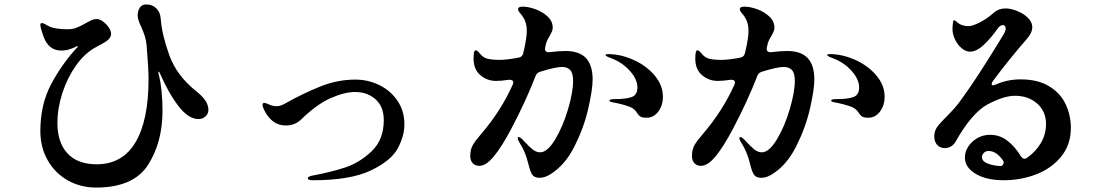

<svg xmlns="http://www.w3.org/2000/svg" viewBox="-20 -807 5040 866"><path d="M696 -484Q694 -484 694 -480Q694 -479 698 -463Q704 -440 708.5 -397.5Q713 -355 713 -308Q713 -165 647.5 -63Q582 39 413 39Q344 39 286.5 7Q229 -25 195.5 -83.5Q162 -142 162 -216Q162 -336 211 -428Q260 -520 329 -594Q331 -596 331 -598Q331 -599 329 -599L325 -598Q318 -593 298 -586Q278 -579 256 -579Q199 -579 176 -643Q163 -679 162 -694Q162 -703 169 -703Q177 -703 194 -692Q222 -675 284 -675Q308 -675 325.5 -682Q343 -689 368 -703Q371 -704 381 -710Q391 -716 400 -718.5Q409 -721 416 -721Q436 -721 458.5 -698Q481 -675 481 -654Q481 -633 452 -616Q437 -607 414 -595Q363 -568 323.5 -512.5Q284 -457 261.5 -388Q239 -319 239 -252Q239 -164 284.5 -115Q330 -66 416 -66Q532 -66 591 -165Q650 -264 650 -450Q650 -501 641 -605Q639 -626 633 -644.5Q627 -663 617 -686Q601 -718 601 -737Q601 -758 610.5 -772.5Q620 -787 640 -787Q667 -787 685 -769.5Q703 -752 705 -722Q710 -652 743.5 -558.5Q777 -465 867 -394Q920 -352 920 -312Q920 -293 906.5 -281.5Q893 -270 875 -270Q830 -270 785 -328.5Q740 -387 701 -477Q698 -484 696 -484Z M1368 -3Q1368 -9 1384 -14Q1471 -30 1536.5 -51.5Q1602 -73 1656.5 -125Q1711 -177 1711 -265Q1711 -326 1674 -359Q1637 -392 1582 -392Q1533 -392 1470.5 -364Q1408 -336 1338 -268Q1310 -241 1269 -241Q1236 -241 1211 -260Q1190 -277 1177 -300.5Q1164 -324 1164 -334Q1164 -343 1173 -343Q1177 -343 1194.5 -335.5Q1212 -328 1226 -328Q1238 -328 1247.5 -331.5Q1257 -335 1264 -339Q1271 -343 1273 -344Q1344 -384 1422.5 -416Q1501 -448 1583 -448Q1640 -448 1690.5 -423.5Q1741 -399 1772.5 -353Q1804 -307 1804 -246Q1804 -193 1773.5 -137Q1743 -81 1651 -37.5Q1559 6 1390 6Q1380 6 1374 3.5Q1368 1 1368 -3Z M2653 -448Q2653 -404 2633.5 -318Q2614 -232 2571 -146.5Q2528 -61 2461 -20Q2436 -5 2414 -5Q2390 -5 2380.5 -19.5Q2371 -34 2363 -68Q2350 -123 2323 -164Q2315 -177 2315 -184Q2315 -189 2319 -189Q2328 -189 2345 -169Q2367 -145 2383 -132.5Q2399 -120 2416 -120Q2449 -120 2484 -178Q2519 -236 2542 -314Q2565 -392 2565 -443Q2565 -477 2552 -491Q2539 -505 2515 -505Q2486 -505 2418 -484Q2401 -479 2396 -465Q2351 -349 2286 -226Q2245 -148 2209 -103.5Q2173 -59 2142 -59Q2123 -59 2112 -71Q2101 -83 2101 -103Q2101 -133 2113 -153.5Q2125 -174 2153 -206Q2240 -308 2292 -424Q2295 -430 2295 -435Q2295 -442 2289.5 -445Q2284 -448 2274 -447Q2241 -442 2218 -442Q2177 -442 2146.5 -468Q2116 -494 2116 -543Q2116 -580 2125 -580Q2133 -580 2144 -566Q2159 -547 2179 -542Q2199 -537 2235 -537Q2266 -537 2319 -547Q2336 -550 2340 -567Q2350 -609 2353 -632Q2356 -652 2356 -667Q2356 -693 2348.5 -712Q2341 -731 2324 -750Q2317 -758 2317 -766Q2317 -777 2337 -777Q2363 -777 2395 -765.5Q2427 -754 2450 -732.5Q2473 -711 2473 -682Q2473 -673 2469 -664Q2465 -655 2460 -646Q2445 -623 2441 -603L2439 -593Q2438 -590 2438 -586Q2438 -578 2444.5 -574Q2451 -570 2461 -572Q2501 -577 2530 -577Q2593 -577 2623 -545Q2653 -513 2653 -448ZM2970 -371Q2970 -331 2949 -303.5Q2928 -276 2897 -276Q2876 -276 2868 -281.5Q2860 -287 2853 -298Q2843 -316 2821 -325Q2786 -338 2741 -346Q2729 -348 2729 -354Q2729 -360 2754 -360Q2802 -360 2828.5 -369Q2855 -378 2855 -413Q2855 -448 2823 -485Q2791 -522 2745 -541Q2727 -548 2720 -551Q2711 -556 2711 -559Q2711 -563 2723 -563Q2778 -563 2836 -537.5Q2894 -512 2932 -467.5Q2970 -423 2970 -371Z M3653 -448Q3653 -404 3633.5 -318Q3614 -232 3571 -146.5Q3528 -61 3461 -20Q3436 -5 3414 -5Q3390 -5 3380.5 -19.5Q3371 -34 3363 -68Q3350 -123 3323 -164Q3315 -177 3315 -184Q3315 -189 3319 -189Q3328 -189 3345 -169Q3367 -145 3383 -132.5Q3399 -120 3416 -120Q3449 -120 3484 -178Q3519 -236 3542 -314Q3565 -392 3565 -443Q3565 -477 3552 -491Q3539 -505 3515 -505Q3486 -505 3418 -484Q3401 -479 3396 -465Q3351 -349 3286 -226Q3245 -148 3209 -103.5Q3173 -59 3142 -59Q3123 -59 3112 -71Q3101 -83 3101 -103Q3101 -133 3113 -153.5Q3125 -174 3153 -206Q3240 -308 3292 -424Q3295 -430 3295 -435Q3295 -442 3289.5 -445Q3284 -448 3274 -447Q3241 -442 3218 -442Q3177 -442 3146.5 -468Q3116 -494 3116 -543Q3116 -580 3125 -580Q3133 -580 3144 -566Q3159 -547 3179 -542Q3199 -537 3235 -537Q3266 -537 3319 -547Q3336 -550 3340 -567Q3350 -609 3353 -632Q3356 -652 3356 -667Q3356 -693 3348.5 -712Q3341 -731 3324 -750Q3317 -758 3317 -766Q3317 -777 3337 -777Q3363 -777 3395 -765.5Q3427 -754 3450 -732.5Q3473 -711 3473 -682Q3473 -673 3469 -664Q3465 -655 3460 -646Q3445 -623 3441 -603L3439 -593Q3438 -590 3438 -586Q3438 -578 3444.5 -574Q3451 -570 3461 -572Q3501 -577 3530 -577Q3593 -577 3623 -545Q3653 -513 3653 -448ZM3970 -371Q3970 -331 3949 -303.5Q3928 -276 3897 -276Q3876 -276 3868 -281.5Q3860 -287 3853 -298Q3843 -316 3821 -325Q3786 -338 3741 -346Q3729 -348 3729 -354Q3729 -360 3754 -360Q3802 -360 3828.5 -369Q3855 -378 3855 -413Q3855 -448 3823 -485Q3791 -522 3745 -541Q3727 -548 3720 -551Q3711 -556 3711 -559Q3711 -563 3723 -563Q3778 -563 3836 -537.5Q3894 -512 3932 -467.5Q3970 -423 3970 -371Z M4810 -230Q4810 -155 4767 -101.5Q4724 -48 4654.5 -21Q4585 6 4507 6Q4429 6 4380.5 -23Q4332 -52 4332 -97Q4332 -122 4347 -145.5Q4362 -169 4388 -184Q4414 -199 4446 -199Q4489 -199 4523.5 -172.5Q4558 -146 4584 -103Q4592 -91 4601 -91Q4607 -91 4612 -95Q4651 -122 4674.5 -161.5Q4698 -201 4698 -247Q4698 -305 4658 -340Q4618 -375 4558 -375Q4508 -375 4436 -337Q4364 -299 4290 -168Q4282 -154 4269 -146.5Q4256 -139 4241 -139Q4221 -139 4207.5 -153Q4194 -167 4194 -191Q4194 -215 4205.5 -232Q4217 -249 4245 -277Q4270 -302 4286 -320Q4302 -338 4320 -364Q4366 -427 4428 -525Q4490 -623 4509 -656Q4516 -669 4516 -677Q4516 -685 4512.5 -689.5Q4509 -694 4503 -694Q4490 -694 4476 -673Q4451 -637 4418 -605.5Q4385 -574 4355 -574Q4336 -574 4317.5 -589.5Q4299 -605 4287.5 -629Q4276 -653 4276 -678Q4276 -684 4277.5 -700Q4279 -716 4283 -716Q4287 -716 4303 -702Q4309 -697 4321.5 -693Q4334 -689 4347 -689Q4366 -689 4399.5 -706Q4433 -723 4464 -751Q4485 -769 4516 -769Q4538 -769 4566.5 -758Q4595 -747 4615.5 -727.5Q4636 -708 4636 -685Q4636 -659 4612 -632Q4530 -538 4459 -442Q4453 -435 4453 -429Q4453 -422 4460 -422Q4462 -422 4472 -426Q4524 -449 4583 -449Q4661 -449 4712 -418Q4763 -387 4786.5 -337Q4810 -287 4810 -230ZM4507 -74Q4507 -79 4504 -83Q4474 -126 4439 -126Q4425 -126 4417 -117Q4409 -108 4409 -99Q4409 -78 4438.5 -68Q4468 -58 4497 -58Q4507 -65 4507 -74Z"/></svg>

Font: Shippori Antique B1
Style: Regular
Weight: 400
Designer: FONTDASU
Foundry: FONTDASU / Google Inc. / but / Adobe
Version: Version 2.001